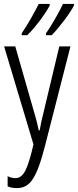

<svg xmlns="http://www.w3.org/2000/svg" viewBox="-20 -951 398 981"><path d="M358 -931H302C287 -899 246 -824 215 -781V-771H244C281 -808 340 -886 358 -923ZM234 -931H178C161 -897 123 -827 91 -781V-771H119C161 -811 215 -885 234 -923ZM340 -714H283L198 -358C192 -334 187 -313 183 -285H178C170 -322 165 -342 160 -358L58 -714H1L151 -213C122 -90 102 -41 59 -41C45 -41 32 -44 19 -51V1C32 7 47 10 65 10C130 10 165 -32 209 -202Z"/></svg>

Font: Noto Sans Display Condensed Light
Style: Regular
Weight: 300
Width: 3
Designer: Monotype Design Team
Foundry: Monotype Imaging Inc.
Version: Version 1.900